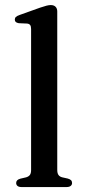

<svg xmlns="http://www.w3.org/2000/svg" viewBox="-20 -758 345 778"><path d="M212 -711.5V-69.5Q212 -56 217 -49Q222 -42 232 -39.5L254.5 -34.5Q263.5 -32 267.8 -27.8Q272 -23.5 272 -16.5Q272 -9 266.2 -4.5Q260.5 0 249 0H68Q56.5 0 51 -4.5Q45.5 -9 45.5 -16.5Q45.5 -23 49.5 -27.2Q53.5 -31.5 62.5 -34L86 -39.5Q96 -42.5 101 -49Q106 -55.5 106 -69V-640Q106 -651.5 102.2 -656.5Q98.5 -661.5 90 -662.5L56 -664Q47.5 -665.5 43.8 -669Q40 -672.5 40 -678.5Q40 -685 44.2 -689.2Q48.5 -693.5 60 -697.5L142.5 -727Q158.5 -732.5 168.5 -735Q178.5 -737.5 185.5 -737.5Q198.5 -737.5 205.2 -730.5Q212 -723.5 212 -711.5Z"/></svg>

Font: Fraunces 11pt
Style: Regular
Weight: 400
Version: Version 1.000;[b76b70a41]